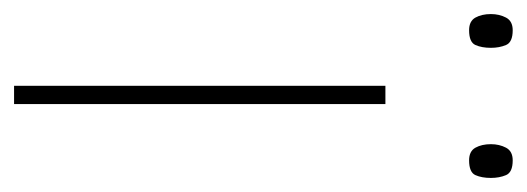

<svg xmlns="http://www.w3.org/2000/svg" viewBox="-270 -491 749 273"><g transform="rotate(90 104.5 -354.5)"><path d="M116 0H90V-528H116ZM-12 -678Q-12 -690 -7 -699.5Q-2 -709 11 -709Q28 -709 32 -699.5Q36 -690 36 -678Q36 -665 32 -656Q28 -647 11 -647Q-2 -647 -7 -656Q-12 -665 -12 -678ZM173 -678Q173 -690 178 -699.5Q183 -709 196 -709Q213 -709 217 -699.5Q221 -690 221 -678Q221 -665 217 -656Q213 -647 196 -647Q183 -647 178 -656Q173 -665 173 -678Z"/></g></svg>

Font: Noto Sans Sinhala UI Thin
Style: Regular
Weight: 100
Designer: Jelle Bosma - Monotype Design Team
Foundry: Monotype Imaging Inc.
Version: Version 2.006; ttfautohint (v1.8.4.7-5d5b)